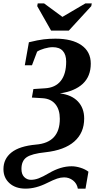

<svg xmlns="http://www.w3.org/2000/svg" viewBox="-48 -888 577 1124"><path d="M77.6 101.1Q77.6 132.3 93.8 148.4Q109.9 164.6 133.3 164.6Q155.3 164.6 178.2 156Q201.2 147.5 239.7 125Q307.6 85.4 371.1 85.4Q396 85.4 423.3 94Q450.7 102.5 469.7 117.2L452.6 216.3H407.7Q402.3 186 379.4 168.2Q356.4 150.4 327.6 150.4Q307.6 150.4 286.4 157.5Q265.1 164.6 228 183.1Q162.1 216.3 101.6 216.3Q43 216.3 7.6 184.6Q-27.8 152.8 -27.8 102.1Q-27.8 42 19 4.6Q65.9 -32.7 162.1 -41.5Q302.2 -52.7 302.2 -192.4Q302.2 -246.1 276.4 -277.8Q250.5 -309.6 202.6 -313L138.7 -316.9L147.5 -366.7L215.3 -371.1Q275.9 -374.5 307.6 -414.3Q339.4 -454.1 339.4 -527.3Q339.4 -567.9 319.8 -589.8Q300.3 -611.8 260.7 -611.8Q238.8 -611.8 211.9 -604Q185.1 -596.2 169.4 -585.9L139.2 -505.9H97.2L121.1 -640.6Q174.8 -653.8 207.5 -657.7Q240.2 -661.6 276.4 -661.6Q374 -661.6 428.7 -623.5Q483.4 -585.4 483.4 -515.6Q483.4 -441.4 436.8 -397.7Q390.1 -354 302.7 -341.3Q371.1 -333 408 -294.2Q444.8 -255.4 444.8 -194.3Q444.8 -110.4 387 -59.6Q329.1 -8.8 217.8 3.4Q137.7 11.7 107.7 32.7Q77.6 53.7 77.6 101.1ZM489.3 -868.2 486.3 -852.1 355 -709H251L169.9 -852.1L172.9 -868.2H210L317.4 -789.1L452.1 -868.2Z"/></svg>

Font: Tinos
Style: Bold Italic
Weight: 700
Italic angle: -16.333°
Designer: Steve Matteson
Foundry: Monotype Imaging Inc.
Version: Version 1.23